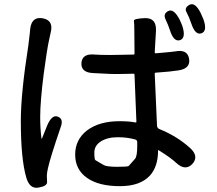

<svg xmlns="http://www.w3.org/2000/svg" viewBox="-20 -845 1040 922"><path d="M164 56Q122 63 106 7Q80 -83 80 -264Q80 -397 116 -626Q120 -655 123 -684L125 -706Q132 -767 186 -757Q239 -747 223 -687Q221 -679 215 -650Q206 -610 190 -491Q173 -357 173 -283Q173 -228 179 -181Q180 -176 182 -181L206 -241Q229 -296 257 -285Q285 -275 273 -239Q219 -81 210 -36Q205 -13 205 -1.5Q205 10 206 29Q207 49 164 56ZM556 49Q454 49 397.5 9Q341 -31 341 -102.5Q341 -174 397 -218Q456 -263 554 -263Q600 -263 630 -257Q635 -256 635 -261L626 -486Q626 -491 621 -491L572 -490Q541 -489 510 -490L429 -494Q368 -496 371 -543Q375 -589 435 -583Q456 -581 511 -581Q541 -581 571 -582L621 -583Q626 -583 626 -588L625 -701Q625 -733 623 -744.5Q621 -756 677 -758Q732 -759 729 -697L723 -594Q723 -589 728 -589Q809 -596 820 -598Q880 -610 888 -563Q896 -516 837 -507Q800 -501 728 -496Q723 -496 723 -491L734 -241Q735 -229 746 -225Q830 -191 892 -135Q937 -95 904 -58Q870 -22 826 -63Q802 -86 743 -123Q739 -126 739 -122Q739 -45 700 -2Q653 49 556 49ZM598 -48Q618 -71 628.5 -82.5Q639 -94 639 -145V-162Q639 -172 630 -175Q592 -186 546 -186Q496 -186 464.5 -166Q433 -146 433 -112.5Q433 -79 438 -76Q464 -61 478 -52.5Q492 -44 543.5 -44Q595 -44 598 -48ZM844 -652Q814 -643 796 -700Q788 -725 775 -752Q762 -779 788 -792Q814 -805 842 -752Q850 -736 856 -719Q874 -662 844 -652ZM947 -685Q918 -675 899 -731Q887 -766 875.5 -787Q864 -808 890 -822Q917 -836 944 -782Q951 -767 957 -752Q977 -695 947 -685Z"/></svg>

Font: Resource Han Rounded KR Medium
Style: Regular
Weight: 500
Designer: Cyano Hao (round all glyphs); Ryoko NISHIZUKA 西塚涼子 (kana, bopomofo & ideographs); Paul D. Hunt (Latin, Greek & Cyrillic)
Foundry: Cyano Hao
Version: 0.990